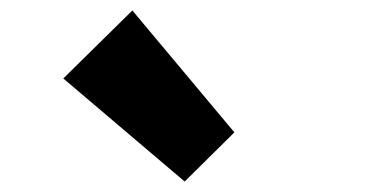

<svg xmlns="http://www.w3.org/2000/svg" viewBox="-20 -1017 740 367"><path d="M101 -867 333 -670 428 -764 233 -997Z"/></svg>

Font: GenEiGothic-pro-Heavy
Style: Bold
Weight: 900
Designer: Ryoko NISHIZUKA (kana & ideographs); Paul D. Hunt (Latin, Greek & Cyrillic); Wenlong ZHANG (bopomofo); Sandoll Communica
Foundry: Adobe Systems Incorporated; o_tamon
Version: Version 1.000.140830